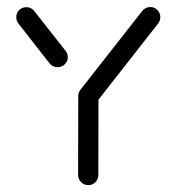

<svg xmlns="http://www.w3.org/2000/svg" viewBox="-20 -539 514 559"><path d="M237 -284.1Q249.3 -284.1 258 -275.4Q266.7 -266.7 266.7 -254.4L266.3 -29.6Q266.3 -17.4 257.8 -8.7Q249.3 0 237 0Q224.8 0 216.1 -8.7Q207.4 -17.4 207.4 -29.6L207.8 -254.4Q207.8 -266.7 216.3 -275.4Q224.8 -284.1 237 -284.1ZM177.4 -372.6Q177.4 -360.4 168.7 -351.9Q160 -343.3 147.8 -343.3Q140.7 -343.3 134.6 -346.3Q128.5 -349.3 124.4 -354.4L33.7 -470.4Q27.4 -478.5 27.4 -488.9Q27.4 -501.1 35.9 -509.6Q44.4 -518.1 56.7 -518.1Q63.7 -518.1 69.8 -515.2Q75.9 -512.2 79.6 -507L171.1 -390.7Q177.4 -382.6 177.4 -372.6ZM417.4 -518.5Q429.6 -518.5 438.1 -510Q446.7 -501.5 446.7 -489.3Q446.7 -478.9 440.4 -470.7L260.4 -240.7Q256.3 -235.6 250.2 -232.6Q244.1 -229.6 237 -229.6Q224.8 -229.6 216.3 -238.1Q207.8 -246.7 207.8 -258.9Q207.8 -269.3 213.7 -277L394.4 -507.4Q398.5 -512.6 404.6 -515.6Q410.7 -518.5 417.4 -518.5Z"/></svg>

Font: 26F Galaxy Sans Medium
Style: Regular
Weight: 500
Designer: C₂₉H₂₅N₃O₅
Version: Version 1.100